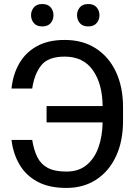

<svg xmlns="http://www.w3.org/2000/svg" viewBox="-20 -919 665 949"><path d="M36.9 -227.3H139.2Q147 -178.3 164.1 -143.3Q181.1 -108.3 215.2 -89.7Q249.3 -71 308.2 -71Q369.7 -71 408.9 -104Q448.2 -137.1 467.2 -192.1Q486.2 -247.2 487.2 -313.9H210.2V-394.9H487.2Q486.2 -505.3 438.7 -572.3Q391.3 -639.2 299.7 -639.2Q218.8 -639.2 184.3 -596.6Q149.9 -554 139.2 -481.5H36.9Q44 -551.1 75.1 -605.3Q106.2 -659.4 162.1 -690.5Q218 -721.6 299.7 -721.6Q388.5 -721.6 453.1 -680.2Q517.8 -638.8 552.9 -564.1Q588.1 -489.3 588.1 -389.2V-321Q588.1 -220.9 553.3 -146.5Q518.5 -72.1 455.6 -31.1Q392.8 9.9 308.2 9.9Q221.6 9.9 164.2 -21.5Q106.9 -52.9 75.8 -106.7Q44.7 -160.5 36.9 -227.3ZM133.5 -843.8Q133.5 -866.1 147.4 -882.6Q161.2 -899.1 188.9 -899.1Q216.6 -899.1 230.5 -882.6Q244.3 -866.1 244.3 -843.8Q244.3 -821.4 230.5 -804.9Q216.6 -788.4 188.9 -788.4Q161.2 -788.4 147.4 -804.9Q133.5 -821.4 133.5 -843.8ZM360.8 -843.8Q360.8 -866.1 374.6 -882.6Q388.5 -899.1 416.2 -899.1Q443.9 -899.1 457.7 -882.6Q471.6 -866.1 471.6 -843.8Q471.6 -821.4 457.7 -804.9Q443.9 -788.4 416.2 -788.4Q388.5 -788.4 374.6 -804.9Q360.8 -821.4 360.8 -843.8Z"/></svg>

Font: Interface
Style: Regular
Weight: 400
Designer: Rasmus Andersson
Foundry: rsms
Version: Version 1.8